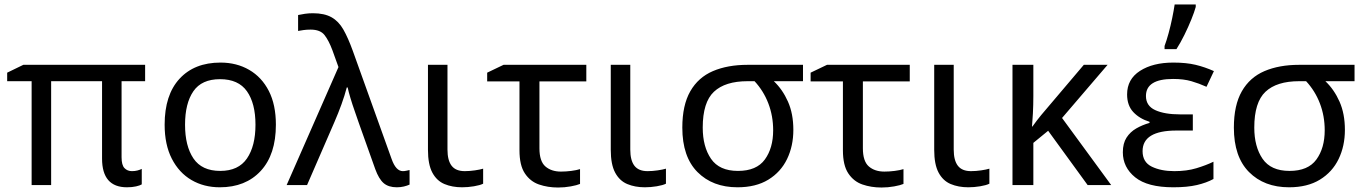

<svg xmlns="http://www.w3.org/2000/svg" viewBox="-20 -825 6083 856"><path d="M568 -62Q582 -62 593 -65Q604 -68 612 -72V-3Q604 2 586.5 6Q569 10 546 10Q435 10 435 -118V-463H208V0H121V-463H12V-501L84 -536H627V-463H522V-124Q522 -89 535 -75.5Q548 -62 568 -62Z M1210 -269Q1210 -136 1142.5 -63Q1075 10 960 10Q889 10 833.5 -22.5Q778 -55 746 -117.5Q714 -180 714 -269Q714 -402 780.5 -474Q847 -546 963 -546Q1035 -546 1091 -513.5Q1147 -481 1178.5 -419.5Q1210 -358 1210 -269ZM805 -269Q805 -174 842.5 -118.5Q880 -63 962 -63Q1043 -63 1081 -118.5Q1119 -174 1119 -269Q1119 -364 1081 -418Q1043 -472 961 -472Q879 -472 842 -418Q805 -364 805 -269Z M1258 0 1489 -526 1462 -601Q1446 -644 1427 -668.5Q1408 -693 1365 -693Q1347 -693 1333.5 -691Q1320 -689 1309 -687V-758Q1322 -761 1339.5 -763.5Q1357 -766 1375 -766Q1426 -766 1458 -748Q1490 -730 1511 -693Q1532 -656 1553 -598L1726 -116Q1745 -62 1776 -62Q1784 -62 1792.5 -64Q1801 -66 1806 -67V-2Q1795 3 1780.5 6.5Q1766 10 1749 10Q1712 10 1690.5 -8.5Q1669 -27 1653 -71L1580 -276Q1572 -300 1561.5 -329.5Q1551 -359 1542.5 -387.5Q1534 -416 1530 -435H1526Q1517 -400 1502.5 -360Q1488 -320 1471 -281L1349 0Z M1975 -536V-158Q1975 -110 1993.5 -86Q2012 -62 2052 -62Q2074 -62 2097.5 -65.5Q2121 -69 2134 -73V-6Q2120 1 2093 5.5Q2066 10 2040 10Q1996 10 1961.5 -4.5Q1927 -19 1907.5 -55.5Q1888 -92 1888 -157V-536Z M2594 -536V-462H2385V-164Q2385 -106 2411.5 -83Q2438 -60 2481 -60Q2503 -60 2526.5 -63Q2550 -66 2566 -71V-5Q2552 1 2524.5 6Q2497 11 2468 11Q2422 11 2383 -2.5Q2344 -16 2320 -52Q2296 -88 2296 -155V-462H2152V-501L2225 -536Z M2790 -536V-158Q2790 -110 2808.5 -86Q2827 -62 2867 -62Q2889 -62 2912.5 -65.5Q2936 -69 2949 -73V-6Q2935 1 2908 5.5Q2881 10 2855 10Q2811 10 2776.5 -4.5Q2742 -19 2722.5 -55.5Q2703 -92 2703 -157V-536Z M3517 -246Q3517 -174 3489 -116Q3461 -58 3405.5 -24Q3350 10 3268 10Q3157 10 3089.5 -58Q3022 -126 3022 -256Q3022 -356 3057.5 -418Q3093 -480 3158.5 -508Q3224 -536 3313 -536H3560V-463H3430Q3469 -426 3493 -372Q3517 -318 3517 -246ZM3113 -256Q3113 -171 3150 -117Q3187 -63 3270 -63Q3353 -63 3390 -114Q3427 -165 3427 -244Q3427 -308 3405.5 -364Q3384 -420 3344 -463H3313Q3213 -463 3163 -416Q3113 -369 3113 -256Z M4036 -536V-462H3827V-164Q3827 -106 3853.5 -83Q3880 -60 3923 -60Q3945 -60 3968.5 -63Q3992 -66 4008 -71V-5Q3994 1 3966.5 6Q3939 11 3910 11Q3864 11 3825 -2.5Q3786 -16 3762 -52Q3738 -88 3738 -155V-462H3594V-501L3667 -536Z M4232 -536V-158Q4232 -110 4250.5 -86Q4269 -62 4309 -62Q4331 -62 4354.5 -65.5Q4378 -69 4391 -73V-6Q4377 1 4350 5.5Q4323 10 4297 10Q4253 10 4218.5 -4.5Q4184 -19 4164.5 -55.5Q4145 -92 4145 -157V-536Z M4918 -536 4715 -299 4934 0H4829L4653 -242L4587 -188V0H4494V-536H4587V-397Q4587 -357 4585 -319Q4583 -281 4581 -261H4583Q4592 -274 4602.5 -287.5Q4613 -301 4622 -312L4812 -536Z M5298 -315V-243H5225Q5074 -243 5074 -151Q5074 -102 5115 -82Q5156 -62 5216 -62Q5271 -62 5314 -75Q5357 -88 5390 -104V-27Q5359 -10 5316 0Q5273 10 5211 10Q5096 10 5041 -34.5Q4986 -79 4986 -146Q4986 -186 5002.5 -211.5Q5019 -237 5046 -252.5Q5073 -268 5105 -277V-282Q5060 -296 5032.5 -325.5Q5005 -355 5005 -404Q5005 -472 5062.5 -509Q5120 -546 5211 -546Q5269 -546 5310.5 -536Q5352 -526 5392 -508L5359 -438Q5326 -453 5291.5 -463Q5257 -473 5210 -473Q5089 -473 5089 -397Q5089 -353 5130.5 -334Q5172 -315 5242 -315ZM5172 -606V-620Q5181 -644 5190 -677Q5199 -710 5206 -744Q5213 -778 5217 -805H5311V-794Q5305 -772 5291.5 -738.5Q5278 -705 5260.5 -669.5Q5243 -634 5225 -606Z M5976 -246Q5976 -174 5948 -116Q5920 -58 5864.5 -24Q5809 10 5727 10Q5616 10 5548.5 -58Q5481 -126 5481 -256Q5481 -356 5516.5 -418Q5552 -480 5617.5 -508Q5683 -536 5772 -536H6019V-463H5889Q5928 -426 5952 -372Q5976 -318 5976 -246ZM5572 -256Q5572 -171 5609 -117Q5646 -63 5729 -63Q5812 -63 5849 -114Q5886 -165 5886 -244Q5886 -308 5864.5 -364Q5843 -420 5803 -463H5772Q5672 -463 5622 -416Q5572 -369 5572 -256Z"/></svg>

Font: Apis
Style: Regular
Weight: 400
Designer: Monotype Design Team
Foundry: Monotype Imaging Inc.
Version: Version 2.000; build 0001